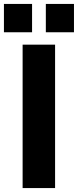

<svg xmlns="http://www.w3.org/2000/svg" viewBox="-82 -956 396 976"><path d="M-62 -792V-936H81V-792ZM151 -792V-936H294V-792ZM33 0V-729H198V0Z"/></svg>

Font: Mona Sans Condensed ExtraBold
Style: Regular
Weight: 800
Width: 3
Designer: Deni Anggara
Foundry: GitHub
Version: Version 1.001;gftools[0.9.33]